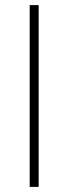

<svg xmlns="http://www.w3.org/2000/svg" viewBox="-20 -730 267 750"><path d="M96 0V-710H131V0Z"/></svg>

Font: Raleway Thin ExtraLight
Style: Regular
Weight: 250
Version: Version 4.026